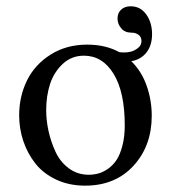

<svg xmlns="http://www.w3.org/2000/svg" viewBox="-20 -581 541 611"><path d="M247.1 -403.8Q207.5 -403.8 179.4 -377.4Q151.4 -351.1 139.2 -313.2Q127 -275.4 127 -231Q127 -198.2 134.3 -164.6Q141.6 -130.9 156.5 -98.4Q171.4 -65.9 199 -45.4Q226.6 -24.9 262.2 -24.9Q278.3 -24.9 293.5 -29.1Q308.6 -33.2 324.2 -44.2Q339.8 -55.2 351.1 -72.3Q362.3 -89.4 369.6 -117.7Q377 -146 377 -182.1Q377 -288.1 341.6 -345.9Q306.2 -403.8 247.1 -403.8ZM397.9 -386.2Q430.7 -354 446.8 -307.9Q462.9 -261.7 462.9 -212.9Q462.9 -116.7 404.8 -53.5Q346.7 9.8 251 9.8Q199.7 9.8 158.7 -9.5Q117.7 -28.8 92.5 -60.8Q67.4 -92.8 54.2 -132.1Q41 -171.4 41 -213.9Q41 -273.9 65.7 -324.5Q90.3 -375 140.6 -407Q190.9 -439 257.8 -439Q315.9 -439 359.9 -415Q364.7 -414.1 377 -414.1Q385.3 -414.1 396 -416.5Q406.7 -418.9 418.5 -427.7Q430.2 -436.5 430.2 -450.2Q430.2 -462.9 421.1 -470Q412.1 -477.1 397.9 -477.1Q377.4 -477.1 365.7 -491Q354 -504.9 354 -522Q354 -539.6 365.5 -550.3Q377 -561 396 -561Q426.8 -561 445.3 -535.2Q463.9 -509.3 463.9 -472.2Q463.9 -437 446.3 -414.3Q428.7 -391.6 397.9 -386.2Z"/></svg>

Font: Common Serif
Style: Regular
Weight: 400
Designer: Philipp H. Poll, Khaled Hosny
Foundry: Stefan Peev, Context Ltd.
Version: Version 1.026